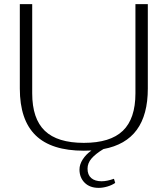

<svg xmlns="http://www.w3.org/2000/svg" viewBox="-20 -720 812 930"><path d="M696 -700V-291Q696 -164 642.5 -91Q589 -18 481 2Q443 25 423.5 47.5Q404 70 404 97Q404 127 422 142.5Q440 158 472 158Q498 158 532 146L538 166Q522 177 500 183.5Q478 190 458 190Q415 190 390 165Q365 140 365 101Q365 77 380.5 52.5Q396 28 423 9Q411 10 386 10Q229 10 152.5 -64.5Q76 -139 76 -291V-700H136V-268Q136 -145 197 -86.5Q258 -28 386 -28Q514 -28 575 -86.5Q636 -145 636 -268V-700Z"/></svg>

Font: Fahkwang ExtraLight
Style: Regular
Weight: 275
Designer: Suppakit Chalermlarp | Katatrad Co.,Ltd.
Foundry: Cadson Demak Co.,Ltd.
Version: Version 1.000; ttfautohint (v1.6)